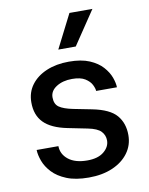

<svg xmlns="http://www.w3.org/2000/svg" viewBox="-88 -846 712 920"><g transform="rotate(-10 268.0 -385.5)"><path d="M476.6 -391.7H375.4Q375 -404.1 365.9 -422.2Q356.9 -440.3 334.5 -454.4Q312.1 -468.4 271.3 -468.4Q226.2 -468.4 195.1 -448.7Q164.1 -429 164.1 -397.4Q164.1 -364.3 185.2 -349.8Q206.3 -335.2 251.4 -326L341.6 -308.2Q425.4 -291.5 458.1 -253.2Q490.8 -214.8 490.8 -157Q490.8 -108 462.9 -70Q435 -32 385.3 -10.5Q335.6 11 269.5 11Q205.3 11 162.1 -6.6Q119 -24.1 93.6 -51.3Q68.2 -78.5 57.2 -108.3Q46.2 -138.1 45.5 -162.6H151.3Q152 -122.9 185 -96.9Q218 -71 276.6 -71Q328.8 -71 357.2 -94.5Q385.7 -117.9 385.7 -149.1Q385.7 -174.7 368.3 -193.4Q350.9 -212 304.7 -221.2L209.2 -240.4Q131.7 -256 95.7 -292.8Q59.7 -329.5 60 -391.7Q60 -440 87 -476.2Q114 -512.4 161.6 -532.5Q209.2 -552.6 270.6 -552.6Q331 -552.6 370.6 -535.7Q410.2 -518.8 433.2 -493.1Q456.3 -467.3 466.3 -440Q476.2 -412.6 476.6 -391.7ZM231.2 -618.3 314.3 -782H426.1L316.1 -618.3Z"/></g></svg>

Font: Inter Zeller Medium
Style: Regular
Weight: 500
Designer: Rasmus Andersson; Joe Bland
Foundry: zeller
Version: Version 3.015;git-dec3a8cb1